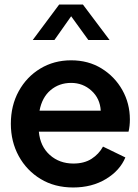

<svg xmlns="http://www.w3.org/2000/svg" viewBox="-20 -818 613 850"><path d="M304 12Q222 12 160 -25.5Q98 -63 63 -127Q28 -191 28 -270Q28 -351 63 -414.5Q98 -478 158.5 -514.5Q219 -551 295 -551Q371 -551 429.5 -515Q488 -479 521.5 -419.5Q555 -360 555 -289Q555 -275 553.5 -261Q552 -247 549 -235H152Q158 -170 200.5 -132Q243 -94 305 -94Q353 -94 385.5 -115Q418 -136 436 -169L535 -121Q511 -63 449 -25.5Q387 12 304 12ZM295 -451Q242 -451 204 -419Q166 -387 155 -328H426Q423 -382 385 -416.5Q347 -451 295 -451ZM242 -798H347L465 -641H371L295 -746L221 -641H125Z"/></svg>

Font: Plus Jakarta Display Medium
Style: Regular
Weight: 500
Designer: Gumpita Rahayu
Foundry: Tokotype Studio
Version: Version 1.000